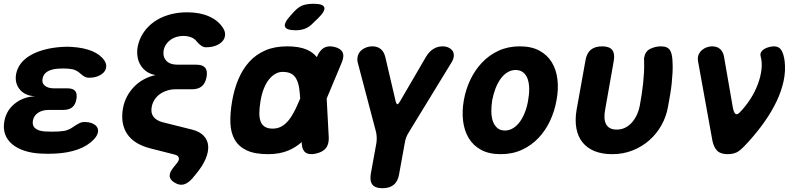

<svg xmlns="http://www.w3.org/2000/svg" viewBox="-29 -805 4249 1015"><path d="M523 -485Q534 -468 532.5 -451.5Q531 -435 519.5 -422.5Q508 -410 488 -402Q468 -394 441 -394Q429 -394 420.5 -398.5Q412 -403 404.5 -409Q397 -415 389.5 -421.5Q382 -428 371 -433Q363 -437 353.5 -439Q344 -441 331 -442Q318 -443 305 -443Q292 -443 279 -442Q244 -440 222 -427Q200 -414 196 -389Q191 -366 208 -352Q225 -338 257 -338H328Q357 -338 368.5 -324Q380 -310 375 -281Q370 -252 353 -238Q336 -224 307 -224H230Q195 -224 172.5 -209Q150 -194 145 -168Q140 -141 157.5 -126.5Q175 -112 210 -110Q228 -109 246 -109Q264 -109 282 -110Q298 -111 310 -113Q322 -115 333 -120Q345 -125 355 -132Q365 -139 374.5 -145Q384 -151 394 -155.5Q404 -160 416 -160Q443 -160 460.5 -152Q478 -144 485 -131.5Q492 -119 488 -102.5Q484 -86 467 -68Q434 -33 381 -14.5Q328 4 262 7Q244 8 226 8Q208 8 190 7Q140 5 100.5 -8Q61 -21 35 -43Q9 -65 -2 -95.5Q-13 -126 -6 -164Q4 -221 49.5 -257.5Q95 -294 158 -296Q104 -298 76 -331.5Q48 -365 56 -413Q62 -445 82 -470.5Q102 -496 134 -514Q166 -532 208 -543Q250 -554 299 -557Q312 -558 325 -558Q338 -558 351 -557Q414 -553 457.5 -535Q501 -517 523 -485Z M1009 -588Q999 -601 981 -608Q963 -615 939 -615Q920 -615 902.5 -609.5Q885 -604 871.5 -594Q858 -584 848.5 -569.5Q839 -555 836 -538Q831 -505 850 -484Q869 -463 911 -463H1009Q1042 -463 1055.5 -447Q1069 -431 1063 -398Q1057 -365 1038 -349Q1019 -333 986 -333H899Q875 -333 853.5 -326Q832 -319 815.5 -307Q799 -295 788 -278Q777 -261 773 -240Q767 -208 782.5 -187.5Q798 -167 834 -158L986 -120Q1026 -110 1047.5 -87.5Q1069 -65 1071.5 -34Q1074 -3 1058 35Q1042 73 1007 115L988 138Q965 164 942.5 170Q920 176 895 161Q869 146 868 125.5Q867 105 889 79L905 59Q919 43 916.5 30Q914 17 894 12L768 -20Q680 -42 643.5 -96.5Q607 -151 621 -232Q627 -266 642.5 -295Q658 -324 680.5 -347Q703 -370 731.5 -385.5Q760 -401 793 -408Q766 -413 746.5 -426.5Q727 -440 714.5 -460Q702 -480 698 -505.5Q694 -531 699 -559Q707 -599 729.5 -632.5Q752 -666 786 -690Q820 -714 864.5 -727Q909 -740 960 -740Q1026 -740 1074.5 -719Q1123 -698 1148 -660Q1162 -640 1161 -621Q1160 -602 1147.5 -587.5Q1135 -573 1112.5 -564Q1090 -555 1059 -555Q1048 -555 1035.5 -563Q1023 -571 1009 -588Z M1626 -683Q1606 -662 1583.5 -653.5Q1561 -645 1535 -645Q1484 -645 1477.5 -664.5Q1471 -684 1509 -725L1527 -745Q1552 -771 1575 -778Q1598 -785 1629 -785Q1680 -785 1685.5 -765.5Q1691 -746 1652 -708ZM1709 -77Q1710 -42 1693.5 -21.5Q1677 -1 1641 7Q1605 15 1586.5 1.5Q1568 -12 1566 -47V-54Q1536 -27 1497 -10Q1451 10 1388 10Q1318 10 1275.5 -10Q1233 -30 1212 -66.5Q1191 -103 1189 -154.5Q1187 -206 1198 -270Q1209 -334 1231.5 -387Q1254 -440 1289 -478.5Q1324 -517 1373.5 -538.5Q1423 -560 1489 -560Q1552 -560 1592 -543Q1625 -529 1646 -503Q1660 -538 1683 -552Q1706 -565 1739 -557Q1772 -549 1782 -528.5Q1792 -508 1777 -473L1698 -284ZM1558 -284Q1556 -318 1552 -343Q1547 -371 1536.5 -389.5Q1526 -408 1508.5 -416.5Q1491 -425 1465 -425Q1445 -425 1426.5 -414.5Q1408 -404 1392.5 -384.5Q1377 -365 1365.5 -336Q1354 -307 1348 -270Q1342 -234 1342 -206.5Q1342 -179 1349.5 -161Q1357 -143 1372.5 -134Q1388 -125 1412 -125Q1438 -125 1459 -136.5Q1480 -148 1497.5 -170Q1515 -192 1531 -224Q1544 -251 1558 -284Z M1993 190Q1955 190 1940 171.5Q1925 153 1931 115L1961 -50Q1963 -65 1962.5 -79Q1962 -93 1959 -107L1862 -475Q1858 -493 1862.5 -509Q1867 -525 1878 -536Q1889 -547 1905.5 -553.5Q1922 -560 1940 -560Q1966 -560 1983.5 -546Q2001 -532 2008 -503L2063 -268Q2067 -254 2072 -254Q2077 -254 2085 -268L2222 -503Q2239 -532 2261.5 -546Q2284 -560 2310 -560Q2328 -560 2342 -553.5Q2356 -547 2363.5 -536Q2371 -525 2370 -509Q2369 -493 2358 -475L2133 -107Q2124 -93 2118.5 -79Q2113 -65 2111 -50L2081 115Q2075 153 2053 171.5Q2031 190 1993 190Z M2618 10Q2556 10 2514 -13Q2472 -36 2448.5 -75.5Q2425 -115 2419 -166.5Q2413 -218 2423 -275Q2433 -332 2457.5 -383.5Q2482 -435 2519.5 -474.5Q2557 -514 2607 -537Q2657 -560 2719 -560Q2781 -560 2823 -537Q2865 -514 2888.5 -475Q2912 -436 2918 -384.5Q2924 -333 2913 -275Q2903 -218 2879 -166.5Q2855 -115 2817.5 -75.5Q2780 -36 2730 -13Q2680 10 2618 10ZM2640 -115Q2664 -115 2684.5 -128Q2705 -141 2720.5 -163Q2736 -185 2747 -214Q2758 -243 2763 -275Q2769 -308 2768.5 -337Q2768 -366 2760.5 -387.5Q2753 -409 2737 -422Q2721 -435 2697 -435Q2673 -435 2652.5 -422Q2632 -409 2616.5 -387Q2601 -365 2590 -336Q2579 -307 2573 -275Q2568 -243 2568.5 -214Q2569 -185 2577 -163Q2585 -141 2600.5 -128Q2616 -115 2640 -115Z M3066 -485Q3072 -523 3094 -541.5Q3116 -560 3154 -560Q3192 -560 3207 -541.5Q3222 -523 3216 -485L3170 -225Q3166 -204 3166.5 -185Q3167 -166 3173.5 -151.5Q3180 -137 3194 -128.5Q3208 -120 3231 -120Q3258 -120 3279 -131.5Q3300 -143 3315 -161.5Q3330 -180 3339.5 -202Q3349 -224 3353 -245Q3359 -278 3363.5 -307.5Q3368 -337 3371 -365.5Q3374 -394 3375.5 -423Q3377 -452 3376 -485Q3376 -490 3375.5 -493.5Q3375 -497 3377 -502Q3382 -534 3409 -547Q3436 -560 3464 -560Q3484 -560 3495.5 -554.5Q3507 -549 3513 -539.5Q3519 -530 3522 -516Q3525 -502 3526 -485Q3528 -453 3526.5 -423.5Q3525 -394 3522 -365Q3519 -336 3514 -306.5Q3509 -277 3503 -244Q3494 -190 3468 -143.5Q3442 -97 3403 -63Q3364 -29 3314.5 -9.5Q3265 10 3208 10Q3154 10 3114.5 -6Q3075 -22 3050.5 -52.5Q3026 -83 3018 -126.5Q3010 -170 3019 -224Z M3737 -62 3661 -482Q3658 -501 3664 -515.5Q3670 -530 3681.5 -540Q3693 -550 3707.5 -555Q3722 -560 3735 -560Q3762 -560 3777.5 -546Q3793 -532 3798 -508L3844 -243Q3849 -212 3858 -204Q3867 -196 3881 -210Q3913 -243 3937.5 -281Q3962 -319 3977 -359Q3992 -399 3996.5 -437Q4001 -475 3992 -508Q3989 -520 3994.5 -529.5Q4000 -539 4010.5 -545.5Q4021 -552 4035.5 -556Q4050 -560 4063 -560Q4089 -560 4101.5 -540Q4114 -520 4119 -482Q4125 -430 4113.5 -376.5Q4102 -323 4076.5 -269.5Q4051 -216 4013.5 -162.5Q3976 -109 3929 -57Q3902 -26 3879 -8Q3856 10 3818 10Q3780 10 3762 -8.5Q3744 -27 3737 -62Z"/></svg>

Font: Maple Mono NL ExtraBold
Style: Italic
Weight: 800
Italic angle: -10°
Monospace: yes
Designer: subframe7536
Version: Version 7.000